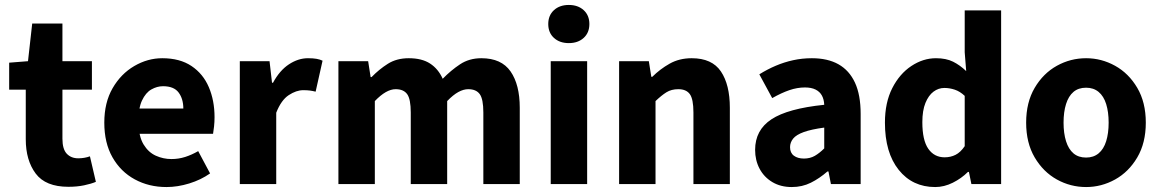

<svg xmlns="http://www.w3.org/2000/svg" viewBox="-20 -743 4681 775"><path d="M256 11Q164 11 124 -42.5Q84 -96 84 -181V-381H17V-490L93 -496L110 -648H232V-496H351V-381H232V-183Q232 -141 249.5 -122.5Q267 -104 296 -104Q308 -104 320 -106Q332 -108 343 -112L367 -9Q348 -1 319.5 5Q291 11 256 11Z M652 12Q581 12 524 -19Q467 -50 434 -108Q401 -166 401 -248Q401 -329 434.5 -387Q468 -445 522 -476.5Q576 -508 635 -508Q706 -508 753 -476.5Q800 -445 823 -391Q846 -337 846 -270Q846 -251 844 -232.5Q842 -214 840 -203H515L513 -305H720Q720 -344 701 -369.5Q682 -395 638 -395Q614 -395 591 -382Q568 -369 553 -337Q538 -305 539 -248Q540 -192 559.5 -160Q579 -128 609 -114.5Q639 -101 672 -101Q701 -101 727.5 -109.5Q754 -118 780 -133L828 -43Q791 -17 744 -2.5Q697 12 652 12Z M948 0V-496H1068L1078 -409H1082Q1109 -459 1146.5 -483.5Q1184 -508 1223 -508Q1244 -508 1258 -505.5Q1272 -503 1282 -498L1254 -373Q1242 -376 1231 -377.5Q1220 -379 1204 -379Q1176 -379 1145.5 -359Q1115 -339 1095 -288V0Z M1346 0V-496H1466L1476 -432H1480Q1510 -463 1545.5 -485.5Q1581 -508 1630 -508Q1683 -508 1716 -486.5Q1749 -465 1767 -425Q1800 -459 1837 -483.5Q1874 -508 1923 -508Q2004 -508 2041 -454.5Q2078 -401 2078 -308V0H1931V-289Q1931 -343 1916.5 -363Q1902 -383 1870 -383Q1851 -383 1830 -371.5Q1809 -360 1785 -335V0H1638V-289Q1638 -343 1623.5 -363Q1609 -383 1577 -383Q1539 -383 1493 -335V0Z M2203 0V-496H2350V0ZM2276 -569Q2239 -569 2216 -590Q2193 -611 2193 -646Q2193 -681 2216 -702Q2239 -723 2276 -723Q2313 -723 2336 -702Q2359 -681 2359 -646Q2359 -611 2336 -590Q2313 -569 2276 -569Z M2479 0V-496H2599L2609 -433H2613Q2644 -464 2683 -486Q2722 -508 2772 -508Q2854 -508 2890 -454.5Q2926 -401 2926 -308V0H2779V-289Q2779 -343 2764.5 -363Q2750 -383 2718 -383Q2690 -383 2670 -370.5Q2650 -358 2626 -335V0Z M3176 12Q3131 12 3097.5 -8Q3064 -28 3046 -62Q3028 -96 3028 -138Q3028 -218 3094 -261.5Q3160 -305 3307 -320Q3306 -342 3297.5 -357.5Q3289 -373 3272 -381.5Q3255 -390 3229 -390Q3198 -390 3166 -379Q3134 -368 3097 -347L3045 -443Q3077 -463 3111 -477.5Q3145 -492 3181.5 -500Q3218 -508 3257 -508Q3321 -508 3364.5 -483.5Q3408 -459 3431 -409.5Q3454 -360 3454 -283V0H3334L3324 -51H3320Q3288 -23 3253 -5.5Q3218 12 3176 12ZM3225 -103Q3250 -103 3269 -114Q3288 -125 3307 -144V-228Q3255 -221 3224.5 -210Q3194 -199 3181.5 -183.5Q3169 -168 3169 -149Q3169 -126 3184.5 -114.5Q3200 -103 3225 -103Z M3755 12Q3663 12 3607.5 -57.5Q3552 -127 3552 -248Q3552 -329 3581.5 -387Q3611 -445 3658.5 -476.5Q3706 -508 3758 -508Q3799 -508 3827 -494Q3855 -480 3880 -456L3874 -532V-701H4021V0H3901L3891 -49H3887Q3861 -23 3826 -5.5Q3791 12 3755 12ZM3793 -108Q3817 -108 3837 -118Q3857 -128 3874 -153V-356Q3855 -374 3834 -381Q3813 -388 3792 -388Q3768 -388 3748 -373Q3728 -358 3715.5 -327.5Q3703 -297 3703 -250Q3703 -177 3727 -142.5Q3751 -108 3793 -108Z M4364 12Q4301 12 4246 -18.5Q4191 -49 4156.5 -107.5Q4122 -166 4122 -248Q4122 -330 4156.5 -388.5Q4191 -447 4246 -477.5Q4301 -508 4364 -508Q4426 -508 4481 -477.5Q4536 -447 4570.5 -388.5Q4605 -330 4605 -248Q4605 -166 4570.5 -107.5Q4536 -49 4481 -18.5Q4426 12 4364 12ZM4364 -107Q4394 -107 4414.5 -124Q4435 -141 4445 -173Q4455 -205 4455 -248Q4455 -291 4445 -323Q4435 -355 4414.5 -372Q4394 -389 4364 -389Q4333 -389 4313 -372Q4293 -355 4283 -323Q4273 -291 4273 -248Q4273 -205 4283 -173Q4293 -141 4313 -124Q4333 -107 4364 -107Z"/></svg>

Font: Source Sans 3 ExtraLight
Style: Bold
Weight: 700
Version: Version 3.052;hotconv 1.1.0;makeotfexe 2.6.0